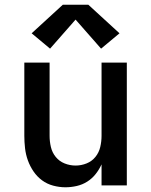

<svg xmlns="http://www.w3.org/2000/svg" viewBox="-20 -785 640 813"><path d="M257 8Q231 8 205 1Q179 -6 158 -21.5Q137 -37 122 -59Q107 -81 98 -106Q89 -131 86 -157.5Q83 -184 83 -210V-520H190V-210Q190 -186 195.5 -162.5Q201 -139 216 -120.5Q231 -102 253.5 -93Q276 -84 300 -84Q324 -84 346.5 -93Q369 -102 384 -120.5Q399 -139 404.5 -162.5Q410 -186 410 -210V-520H517V0H410V-89Q400 -67 385 -48Q370 -29 349.5 -16Q329 -3 305 2.5Q281 8 257 8ZM192 -579 114 -644 246 -765H354L486 -644L408 -579L300 -702Z"/></svg>

Font: Zed Mono Semibold Extended
Style: Regular
Weight: 600
Width: 7
Monospace: yes
Designer: Belleve Invis
Foundry: Belleve Invis
Version: Version 1.0.0; ttfautohint (v1.8.4)